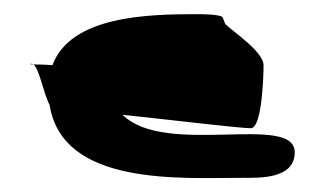

<svg xmlns="http://www.w3.org/2000/svg" viewBox="-20 -582 459 271"><path d="M25 -492C26 -492 26 -491 27 -491C23 -491 21 -492 25 -492ZM27 -491C35 -487 42 -448 50 -434C68 -319 235 -331 322 -331C346 -331 396 -329 396 -367C396 -423 213 -360 153 -420C228 -412 319 -401 334 -401C350 -401 352 -476 352 -490C352 -509 308 -538 298 -548L294 -558C288 -562 265 -562 258 -562C190 -562 80 -560 54 -490C42 -491 32 -491 27 -491Z"/></svg>

Font: Alpina
Style: Regular
Weight: 400
Version: Version 0.9